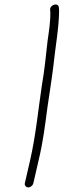

<svg xmlns="http://www.w3.org/2000/svg" viewBox="-20 -681 277 835"><path d="M103 134C113 134 123 125 125 116L148 16C168 -69 175 -129 186 -212C194 -267 206 -343 212 -393C220 -472 237 -563 237 -636L236 -648C235 -672 196 -661 198 -638L199 -626C200 -593 193 -545 187 -504C179 -435 175 -385 162 -309C146 -202 136 -94 111 16L88 116C86 125 93 134 103 134Z"/></svg>

Font: Electronic
Style: SeLtIt
Weight: 300
Version: Version 1.011